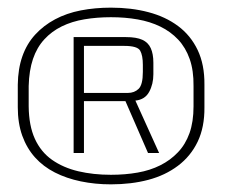

<svg xmlns="http://www.w3.org/2000/svg" viewBox="-20 -753 602 502"><path d="M270 -271Q323.5 -271 367.8 -282.8Q412 -294.5 445.2 -319.5Q478.5 -344.5 496.8 -382.5Q515 -420.5 514.5 -472.5V-531.5Q515 -584 496.8 -622.2Q478.5 -660.5 445.5 -685Q412.5 -709.5 368 -721.2Q323.5 -733 270 -733Q228.5 -733 191.2 -725.8Q154 -718.5 124 -702.5Q94 -686.5 72 -662.5Q50 -638.5 38.5 -605.8Q27 -573 26.5 -531.5V-472.5Q26.5 -431 38.2 -398.2Q50 -365.5 71.5 -341.5Q93 -317.5 123.5 -302Q154 -286.5 191.2 -278.8Q228.5 -271 270 -271ZM270 -296Q224 -296 184.8 -305.2Q145.5 -314.5 116.2 -335Q87 -355.5 71.2 -390Q55.5 -424.5 55 -475V-528Q56 -568.5 66.2 -598.8Q76.5 -629 95.8 -650Q115 -671 141.5 -684Q168 -697 200.8 -702.5Q233.5 -708 270 -708Q307.5 -708 340 -702.2Q372.5 -696.5 399.2 -683.5Q426 -670.5 445.8 -649.5Q465.5 -628.5 476 -598.5Q486.5 -568.5 486 -528V-475Q486 -434.5 475.5 -405Q465 -375.5 445.2 -354.8Q425.5 -334 399 -320.8Q372.5 -307.5 340 -301.8Q307.5 -296 270 -296ZM172.5 -353H199.5V-488.5H308L367 -353H396L334 -490Q359 -492.5 370 -512.8Q381 -533 381 -559V-589Q381 -612 374.2 -627Q367.5 -642 352 -649Q336.5 -656 309.5 -656H172.5ZM199.5 -510V-633H305Q339.5 -633 346.5 -620.5Q353.5 -608 353.5 -583.5V-565Q353.5 -531.5 342.5 -520.8Q331.5 -510 314 -510Z"/></svg>

Font: Anybody Expanded ExtraLight
Style: Regular
Weight: 250
Width: 7
Version: Version 1.113;gftools[0.9.25]